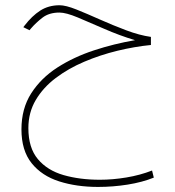

<svg xmlns="http://www.w3.org/2000/svg" viewBox="-20 -386 679 743"><path d="M564 -243.2V-211.9Q500.5 -205.6 434.1 -189.5Q367.7 -173.3 306.2 -147.2Q244.6 -121.1 195.8 -84.2Q147 -47.4 118.4 1Q89.8 49.3 89.8 109.9Q89.8 186 126.5 229.7Q163.1 273.4 225.8 291.5Q288.6 309.6 366.7 309.6Q416 309.6 469 300.8Q522 292 568.4 273.9L575.2 301.3Q530.8 319.3 473.9 328.4Q417 337.4 359.4 337.4Q276.4 337.4 209 315.9Q141.6 294.4 102.3 245.4Q63 196.3 63 114.7Q63 34.2 100.8 -24.9Q138.7 -84 202.1 -124.8Q265.6 -165.5 343.8 -191.2Q421.9 -216.8 502.4 -230.5Q441.4 -249 384 -274.2Q326.7 -299.3 281 -318.4Q235.4 -337.4 210 -337.4Q169.9 -337.4 144.3 -317.6Q118.7 -297.9 98.6 -274.4L94.2 -269L70.3 -280.8L74.7 -286.6Q103.5 -324.2 135.7 -345Q168 -365.7 210.4 -365.7Q234.4 -365.7 275.4 -349.4Q316.4 -333 366.7 -310.5Q417 -288.1 468.3 -268.8Q519.5 -249.5 564 -243.2Z"/></svg>

Font: Vazirmatn UI NL Thin
Style: Regular
Weight: 100
Designer: Saber Rastikerdar
Foundry: Saber Rastikerdar
Version: Version 33.003